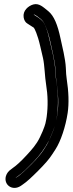

<svg xmlns="http://www.w3.org/2000/svg" viewBox="-20 -745 356 942"><path d="M249 -127C241 -99 216 -44 210 -35L195 -11C185 5 165 30 133 62C101 94 77 115 69 120L58 127H57C58 127 58 126 58 126L68 119C89 105 116 78 147 46C175 17 199 -16 220 -55C220 -56 221 -56 221 -57C235 -89 244 -112 249 -127ZM146 -674H147C153 -672 164 -665 181 -651C195 -640 213 -604 227 -540C234 -505 250 -445 252 -403C253 -378 255 -359 257 -345C267 -283 268 -231 262 -191C260 -178 259 -165 256 -153C257 -159 258 -166 259 -172C267 -229 266 -289 256 -348C254 -359 252 -377 251 -402C248 -448 235 -498 226 -537C213 -595 202 -632 181 -649C174 -655 163 -662 146 -673ZM96 -660C98 -647 104 -635 115 -629C131 -619 142 -612 146 -609C149 -606 164 -577 177 -520C181 -503 186 -483 191 -460C199 -425 200 -366 206 -332C215 -277 216 -224 209 -172C208 -162 206 -156 204 -145C204 -142 197 -115 176 -72C159 -36 135 -10 112 15C82 48 58 69 43 79L34 86C23 93 13 105 9 119C-3 162 41 194 82 167L92 160C110 148 133 127 166 94C199 61 222 35 237 11L252 -12C278 -52 302 -124 312 -191C319 -238 317 -295 307 -360C305 -371 304 -388 303 -412C301 -457 285 -518 277 -556C263 -623 245 -668 216 -691C192 -710 172 -731 143 -723C119 -716 91 -693 96 -660Z"/></svg>

Font: AppleStorm
Style: CBoIta
Weight: 400
Foundry: Cannot Into Space Fonts
Version: Version 1.01